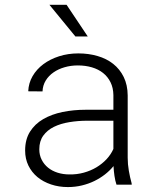

<svg xmlns="http://www.w3.org/2000/svg" viewBox="-20 -757 640 787"><path d="M457.5 0Q452.1 -16.1 449.2 -35.9Q446.3 -55.7 445.3 -76.2Q430.2 -57.6 410.2 -42Q390.1 -26.4 366.5 -14.9Q342.8 -3.4 315.4 3.2Q288.1 9.8 258.3 9.8Q221.2 9.8 189.2 -1Q157.2 -11.7 133.5 -31.2Q109.9 -50.8 96.4 -78.4Q83 -106 83 -140.1Q83 -185.5 103 -217.3Q123 -249 157.2 -268.8Q191.4 -288.6 236.3 -297.9Q281.2 -307.1 330.6 -307.1H444.8V-367.2Q444.3 -397 433.1 -419.7Q421.9 -442.4 402.6 -457.8Q383.3 -473.1 356.7 -481Q330.1 -488.8 298.8 -488.8Q270.5 -488.8 244.9 -481.4Q219.2 -474.1 199.5 -460.4Q179.7 -446.8 167.5 -427Q155.3 -407.2 154.3 -382.3L95.7 -382.8Q97.2 -416.5 113.5 -444.8Q129.9 -473.1 157.7 -493.9Q185.5 -514.6 222.4 -526.4Q259.3 -538.1 301.3 -538.1Q343.3 -538.1 380.1 -527.3Q417 -516.6 444.1 -495.1Q471.2 -473.6 487.1 -441.4Q502.9 -409.2 503.4 -366.2V-110.4Q503.4 -84 508.1 -57.1Q512.7 -30.3 519.5 -5.9L520 0ZM264.6 -42Q295.4 -41.5 323.5 -49.3Q351.6 -57.1 375 -71Q398.4 -85 416.5 -104.2Q434.6 -123.5 444.8 -146.5V-262.2H338.4Q299.8 -262.2 264.2 -256.3Q228.5 -250.5 201.2 -237.1Q173.8 -223.6 157.5 -201.2Q141.1 -178.7 141.1 -145Q141.1 -121.1 150.9 -102.1Q160.6 -83 177.2 -69.6Q193.8 -56.2 216.3 -49.1Q238.8 -42 264.6 -42ZM339.8 -607.4H289.1L182.6 -737.3H252.9Z"/></svg>

Font: TypoPRO Roboto Mono
Style: Regular
Weight: 300
Designer: Google
Version: Version 2.000986; 2015; ttfautohint (v1.3)